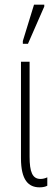

<svg xmlns="http://www.w3.org/2000/svg" viewBox="-20 -794 237 824"><path d="M78 -606H100L170 -766V-774H126L78 -618ZM150 10C165 10 176 7 183 3V-33C175 -29 164 -26 154 -26C119 -26 107 -56 107 -122V-529H70V-115C70 -21 102 10 150 10Z"/></svg>

Font: Noto Sans ExtraCondensed ExtraLight
Style: Regular
Weight: 200
Width: 2
Designer: Monotype Design Team
Foundry: Monotype Imaging Inc.
Version: Version 2.013